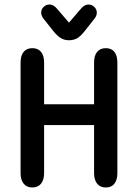

<svg xmlns="http://www.w3.org/2000/svg" viewBox="-20 -819 610 849"><path d="M175 -358V-543Q175 -573 161.5 -589.5Q148 -606 123 -606Q98 -606 84.5 -589.5Q71 -573 71 -543V-53Q71 -24 84.5 -7Q98 10 123 10Q148 10 161.5 -7Q175 -24 175 -53V-266H396V-53Q396 -24 409.5 -7Q423 10 448 10Q473 10 486 -7Q499 -24 499 -53V-543Q499 -573 486 -589.5Q473 -606 448 -606Q423 -606 409.5 -589.5Q396 -573 396 -543V-358ZM285 -719 235 -777Q218 -799 199 -799Q184 -799 173 -788.5Q162 -778 162 -763Q162 -751 172 -737L213 -685Q232 -661 248 -651Q264 -641 285 -641Q307 -641 323 -651Q339 -661 358 -686L399 -738Q408 -750 408 -763Q408 -778 397 -788.5Q386 -799 371 -799Q352 -799 335 -777Z"/></svg>

Font: Beiruti SemiBold
Style: Regular
Weight: 600
Designer: Arlette Boutros
Foundry: Boutros
Version: Version 1.41